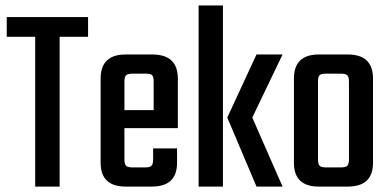

<svg xmlns="http://www.w3.org/2000/svg" viewBox="-20 -689 1436 709"><path d="M305.2 -626V-553.2H200.2V0H109.9V-553.2H4.9V-626Z M439.5 -282.2H547.4V-388.2Q547.4 -405.8 541.7 -411.4Q536.1 -417 518.6 -417H469.7Q451.7 -417 445.6 -411.1Q439.5 -405.3 439.5 -388.2ZM444.3 -487.8H542.5Q636.7 -487.8 636.7 -398.9V-215.8H439.5V-100.1Q439.5 -83 445.6 -76.9Q451.7 -70.8 469.7 -70.8H515.6Q533.7 -70.8 539.6 -76.9Q545.4 -83 545.4 -101.1V-141.1H633.8V-87.9Q633.8 0 540.5 0H444.3Q351.6 0 351.6 -87.9V-398.9Q351.6 -487.8 444.3 -487.8Z M713.4 0V-668.9H803.2V0ZM1023.4 -487.8 911.6 -254.9 1023.4 0H927.2L819.3 -254.9L927.2 -487.8Z M1268.6 -101.1V-387.2Q1268.6 -405.3 1262.5 -411.1Q1256.3 -417 1238.3 -417H1183.6Q1165.5 -417 1159.9 -411.1Q1154.3 -405.3 1154.3 -387.2V-101.1Q1154.3 -83 1160.2 -76.9Q1166 -70.8 1183.6 -70.8H1238.3Q1256.3 -70.8 1262.5 -76.9Q1268.6 -83 1268.6 -101.1ZM1157.2 -487.8H1264.2Q1357.4 -487.8 1357.4 -398.9V-87.9Q1357.4 0 1264.2 0H1157.2Q1065.4 0 1065.4 -87.9V-398.9Q1065.4 -487.8 1157.2 -487.8Z"/></svg>

Font: Teko
Style: Regular
Weight: 400
Designer: Manushi Parikh, Jonny Pinhorn
Foundry: Indian Type Foundry
Version: Version 2.000;PS 1.0;hotconv 1.0.79;makeotf.lib2.5.61930